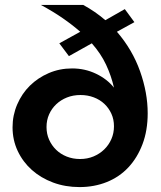

<svg xmlns="http://www.w3.org/2000/svg" viewBox="-20 -750 653 780"><path d="M526 -660 455 -621Q518 -548 549 -460.5Q580 -373 580 -290Q580 -220 559 -164.5Q538 -109 501.5 -70Q465 -31 414 -10.5Q363 10 303 10Q245 10 195.5 -8.5Q146 -27 109.5 -59.5Q73 -92 52 -136.5Q31 -181 31 -233Q31 -282 50 -326Q69 -370 101.5 -402Q134 -434 178 -453Q222 -472 273 -472Q325 -472 370 -450.5Q415 -429 443 -394Q432 -442 411 -487Q390 -532 353 -574L260 -522L221 -574L306 -621Q274 -649 235 -676Q196 -703 146 -730H318Q366 -704 408 -668L487 -713ZM169 -234Q169 -206 179.5 -182.5Q190 -159 208 -141.5Q226 -124 251 -114Q276 -104 305 -104Q335 -104 360 -114.5Q385 -125 403.5 -143Q422 -161 432.5 -185Q443 -209 443 -237Q443 -265 432.5 -288Q422 -311 404 -328Q386 -345 361 -354.5Q336 -364 307 -364Q277 -364 252 -354Q227 -344 208.5 -326.5Q190 -309 179.5 -285.5Q169 -262 169 -234Z"/></svg>

Font: IngvarSans
Style: Bold
Weight: 700
Version: Version 3.000